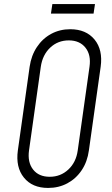

<svg xmlns="http://www.w3.org/2000/svg" viewBox="-20 -910 554 946"><path d="M217 16Q139 16 97.8 -35Q56.5 -86 68 -169L126 -581Q134 -636.5 161.8 -678.2Q189.5 -720 232 -743Q274.5 -766 326 -766Q404 -766 445.8 -715.2Q487.5 -664.5 476 -581L418 -169Q410.5 -113.5 382.8 -71.8Q355 -30 312.2 -7Q269.5 16 217 16ZM225 -39Q278.5 -39 316.8 -74.8Q355 -110.5 363 -169L421 -581Q429.5 -639.5 401 -675.2Q372.5 -711 319 -711Q265 -711 227.2 -675.2Q189.5 -639.5 181 -581L123 -169Q115 -110.5 143 -74.8Q171 -39 225 -39ZM238 -890H448L441 -843H231Z"/></svg>

Font: Mohave Light Light
Style: Italic
Weight: 300
Italic angle: -8°
Version: Version 2.003